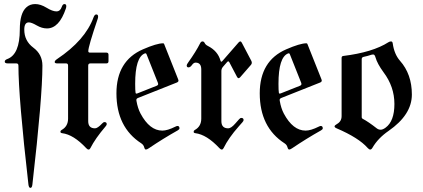

<svg xmlns="http://www.w3.org/2000/svg" viewBox="-20 -727 2082 946"><path d="M3.4 0ZM261.2 -436Q399.9 -528.8 440.9 -641.6Q446.3 -655.8 454.1 -655.8Q463.4 -655.8 463.4 -645.5Q463.4 -640.1 461.4 -634.3Q415 -497.6 415 -475.1Q415 -467.8 423.3 -467.8H503.9Q514.6 -467.8 514.6 -457V-425.3Q514.6 -414.6 503.9 -414.6H425.3Q414.6 -414.6 414.6 -403.8V-129.9Q414.6 -94.7 448.2 -94.7Q460.9 -94.7 483.4 -118.7Q489.7 -125.5 494.6 -125.5Q505.9 -125.5 505.9 -115.2Q505.9 -110.8 500 -104Q449.2 -44.4 425.3 2.9Q421.9 9.8 416.5 9.8Q411.1 9.8 404.8 2.9Q342.3 -64 286.1 -70.8Q277.8 -71.8 277.8 -77.6Q277.8 -83.5 283.2 -86.4Q315.4 -104 315.4 -142.6V-403.8Q315.4 -414.6 305.7 -414.6H262.2Q249.5 -414.6 249.5 -421.4Q249.5 -428.2 261.2 -436ZM15.6 -436Q77.6 -458.5 77.6 -581.1Q77.6 -662.1 109.9 -690.9Q127.4 -707 153.6 -707Q179.7 -707 209.2 -689Q238.8 -670.9 257.8 -670.9Q276.9 -670.9 284.2 -692.9Q289.1 -707 297.4 -707Q306.6 -707 306.6 -696.8Q306.6 -691.4 304.7 -685.5Q271.5 -586.9 211.4 -586.9Q186.5 -586.9 160.9 -601.8Q135.3 -616.7 122.1 -616.7Q99.6 -616.7 99.6 -581.1Q99.6 -525.4 144.3 -492.2Q189 -459 189 -403.8Q189 -248.5 139.6 182.1Q137.7 198.7 129.9 198.7Q122.1 198.7 120.1 182.1Q70.8 -248.5 70.8 -403.8Q70.8 -414.6 60.5 -414.6H19Q3.4 -414.6 3.4 -423.1Q3.4 -431.6 15.6 -436Z M553.7 -267.1Q553.7 -427.2 684.1 -483.9Q752.4 -513.7 783.7 -513.7Q787.1 -513.7 788.6 -510.3L857.9 -335.9Q859.4 -333 859.4 -330.1Q859.4 -323.7 851.1 -320.3L660.6 -244.6Q651.9 -241.2 651.9 -234.9Q651.9 -232.4 652.3 -230Q658.7 -193.4 672.4 -167.5Q717.3 -83.5 779.8 -83.5Q805.2 -83.5 844.2 -103Q851.1 -106.4 854 -106.4Q864.3 -106.4 864.3 -94.7Q864.3 -89.4 855.5 -84.5Q783.2 -43.9 713.4 3.4Q704.1 9.8 698.7 9.8Q693.4 9.8 690.2 -2Q687 -13.7 675.8 -21Q553.7 -100.1 553.7 -267.1ZM646 -314Q646 -280.8 647.9 -270Q648.9 -265.6 651.6 -265.6Q654.3 -265.6 657.7 -267.1L752.4 -304.7Q759.3 -307.6 759.3 -313.5Q759.3 -315.9 757.8 -319.3L702.1 -459.5Q700.2 -464.4 697.5 -464.4Q694.8 -464.4 693.8 -463.9Q646 -445.8 646 -314Z M899.9 -404.8Q899.9 -409.2 907.7 -419.9Q944.8 -471.7 966.3 -514.2Q970.7 -522.9 977.8 -522.9Q984.9 -522.9 988.8 -514.6Q992.7 -506.3 1004.4 -500.5Q1053.2 -475.6 1066.4 -428.2Q1067.9 -422.9 1070.3 -422.9Q1072.8 -422.9 1075.7 -426.3L1155.8 -518.1Q1160.2 -522.9 1164.1 -522.9Q1168 -522.9 1171.4 -516.6L1217.8 -428.2Q1220.7 -422.9 1220.7 -417.5Q1220.7 -412.1 1216.3 -407.2L1163.6 -346.7Q1159.2 -341.8 1155.3 -341.8Q1151.4 -341.8 1147.9 -348.1L1109.9 -420.4Q1107.4 -424.8 1104.7 -424.8Q1102.1 -424.8 1099.1 -421.4L1079.1 -398.4Q1070.8 -389.2 1070.8 -377.4V-129.9Q1070.8 -94.7 1104.5 -94.7Q1118.7 -94.7 1139.6 -118.7L1157.7 -139.2Q1163.6 -146 1168.9 -146Q1180.2 -146 1180.2 -135.3Q1180.2 -131.3 1174.3 -124.5L1156.2 -104Q1106.4 -47.9 1081.5 2.9Q1078.1 9.8 1072.8 9.8Q1067.4 9.8 1061 2.9Q998.5 -64 942.4 -70.8Q934.1 -71.8 934.1 -77.6Q934.1 -83.5 939.5 -86.4Q971.7 -104 971.7 -142.6V-384.8Q971.7 -418.5 943.8 -418.5Q934.1 -418.5 925.8 -406.7Q917.5 -395 908.7 -395Q899.9 -395 899.9 -404.8Z M1259.8 -267.1Q1259.8 -427.2 1390.1 -483.9Q1458.5 -513.7 1489.7 -513.7Q1493.2 -513.7 1494.6 -510.3L1564 -335.9Q1565.4 -333 1565.4 -330.1Q1565.4 -323.7 1557.1 -320.3L1366.7 -244.6Q1357.9 -241.2 1357.9 -234.9Q1357.9 -232.4 1358.4 -230Q1364.7 -193.4 1378.4 -167.5Q1423.3 -83.5 1485.8 -83.5Q1511.2 -83.5 1550.3 -103Q1557.1 -106.4 1560.1 -106.4Q1570.3 -106.4 1570.3 -94.7Q1570.3 -89.4 1561.5 -84.5Q1489.3 -43.9 1419.4 3.4Q1410.2 9.8 1404.8 9.8Q1399.4 9.8 1396.2 -2Q1393.1 -13.7 1381.8 -21Q1259.8 -100.1 1259.8 -267.1ZM1352.1 -314Q1352.1 -280.8 1354 -270Q1355 -265.6 1357.7 -265.6Q1360.4 -265.6 1363.8 -267.1L1458.5 -304.7Q1465.3 -307.6 1465.3 -313.5Q1465.3 -315.9 1463.9 -319.3L1408.2 -459.5Q1406.2 -464.4 1403.6 -464.4Q1400.9 -464.4 1399.9 -463.9Q1352.1 -445.8 1352.1 -314Z M1640.6 -116.2Q1663.1 -128.9 1663.1 -154.8V-441.4Q1663.1 -450.2 1670.9 -451.2Q1816.4 -469.2 1894 -519Q1899.9 -522.9 1906.7 -522.9Q1913.6 -522.9 1915 -513.2Q1922.4 -460 1950.7 -427.7Q2009.3 -361.8 2009.3 -261.2Q2009.3 -161.6 1894.5 -82Q1842.3 -45.9 1815.4 0.5Q1810.1 9.8 1804.2 9.8Q1798.3 9.8 1791 1.5Q1747.6 -47.9 1638.7 -94.7Q1628.4 -99.1 1628.4 -104.2Q1628.4 -109.4 1640.6 -116.2ZM1762.2 -149.9Q1762.2 -144 1768.1 -141.1Q1794.4 -127.4 1836.9 -94.2Q1845.2 -87.9 1855.7 -87.9Q1866.2 -87.9 1879.9 -98.1Q1923.3 -129.9 1923.3 -214.8Q1923.3 -299.8 1869.6 -371.1Q1838.9 -413.1 1830.1 -444.3Q1826.2 -458.5 1819.3 -458.5Q1812.5 -458.5 1806.2 -456.1Q1793.9 -451.7 1771.5 -446.8Q1762.2 -444.8 1762.2 -435.5Z"/></svg>

Font: UnifrakturMaguntia19
Style: Book
Weight: 400
Designer: j. 'mach' wust, Gerrit Ansmann, Georg Duffner, based on a font by Peter Wiegel, original typeface by Carl Albert Fahrenw
Version: Version 2017-03-19